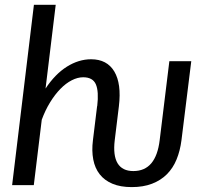

<svg xmlns="http://www.w3.org/2000/svg" viewBox="-20 -756 837 784"><path d="M448.5 -183.5H359.5L376.5 -322.5H377Q384 -382.5 371.5 -411.5Q359 -440.5 319.5 -440.5Q297 -440.5 273 -428.2Q249 -416 226.8 -393.2Q204.5 -370.5 184.8 -338.5Q165 -306.5 150.5 -267L118 0H29.5L118.5 -736.5H207.5L166 -394.5Q205 -453.5 253.2 -483.8Q301.5 -514 352 -514Q417 -514 446.8 -464Q476.5 -414 465.5 -322.5ZM448.5 -183.5Q441 -121 460.2 -89.2Q479.5 -57.5 524.5 -57.5Q571 -57.5 597.8 -89.2Q624.5 -121 632 -183.5L671.5 -506H761L721 -183.5Q715.5 -140.5 701 -105Q686.5 -69.5 661.5 -44.5Q636.5 -19.5 600.8 -5.8Q565 8 518 8Q471.5 8 439 -5.8Q406.5 -19.5 387 -44.5Q367.5 -69.5 360.8 -104.8Q354 -140 359.5 -183.5Z"/></svg>

Font: Lato
Style: Italic
Weight: 400
Italic angle: -7°
Designer: Lukasz Dziedzic
Foundry: tyPoland Lukasz Dziedzic
Version: Version 2.007; 2014-02-27